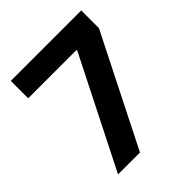

<svg xmlns="http://www.w3.org/2000/svg" viewBox="-200 -856 984 984"><g transform="rotate(-45 292.0 -364.0)"><path d="M87.7 0 388.9 -596.7V-601.4H37.9V-727.5H548.6V-599.4L246.7 0Z"/></g></svg>

Font: Inter
Style: Regular
Weight: 400
Designer: Rasmus Andersson
Foundry: rsms
Version: Version 4.000;git-8c9346024